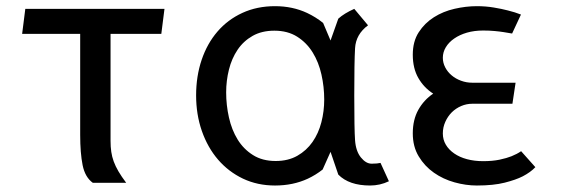

<svg xmlns="http://www.w3.org/2000/svg" viewBox="-20 -578 1790 607"><path d="M329.5 -471V-132.5Q329.5 -113.5 331.8 -98Q334 -82.5 339.5 -67.5Q345 -52.5 354.5 -36.2Q364 -20 379 0H273.5Q249 -17.5 241.2 -55.8Q233.5 -94 233.5 -151.5V-471H50L60 -550H500L490 -471Z M1143.5 -498Q1105 -469.5 1102.5 -425.5Q1100 -381.5 1100 -276Q1100 -169 1102.5 -134.5Q1105 -100 1121 -80.2Q1137 -60.5 1155 -60.5Q1166 -60.5 1171.5 -61.2Q1177 -62 1183 -63L1209.5 -5Q1181.5 8.5 1150 8.5Q1083.5 8.5 1049.5 -26L1025 -98L1000 -42Q978.5 -25 953 -13Q906.5 8.5 849.5 8.5Q794 8.5 748.2 -13.2Q702.5 -35 669.5 -73.2Q636.5 -111.5 618.2 -163.8Q600 -216 600 -276.5Q600 -337 617.5 -388.8Q635 -440.5 667.5 -478.2Q700 -516 746.2 -537.2Q792.5 -558.5 849.5 -558.5Q905 -558.5 951 -537Q978.5 -524 1001.5 -505.5L1025 -450L1049.5 -519Q1068.5 -536 1100 -550ZM1005 -263Q1005 -303.5 996.2 -342.5Q987.5 -381.5 968.5 -412.2Q949.5 -443 919.5 -462Q889.5 -481 847.5 -481Q807.5 -481 778.5 -464.5Q749.5 -448 731 -420.5Q712.5 -393 703.8 -358Q695 -323 695 -286Q695 -245.5 703.8 -206.5Q712.5 -167.5 731.2 -137Q750 -106.5 779.8 -87.8Q809.5 -69 851.5 -69Q891 -69 920 -85.5Q949 -102 968 -129.2Q987 -156.5 996 -191.5Q1005 -226.5 1005 -263Z M1610 -316.5 1600 -250H1473Q1455 -250 1438 -242.8Q1421 -235.5 1408.2 -222.8Q1395.5 -210 1387.8 -192.8Q1380 -175.5 1380 -156Q1380 -136.5 1389.5 -120.5Q1399 -104.5 1416 -92.8Q1433 -81 1456.2 -74.8Q1479.5 -68.5 1507.5 -68.5Q1537 -68.5 1559.5 -73.2Q1582 -78 1597 -84Q1614.5 -91 1627.5 -100L1672.5 -49.5Q1657.5 -33.5 1632.5 -20.5Q1611 -9.5 1575.5 -0.5Q1540 8.5 1487.5 8.5Q1453 8.5 1417 -1.5Q1381 -11.5 1351.8 -32Q1322.5 -52.5 1303.8 -83.5Q1285 -114.5 1285 -156.5Q1285 -199.5 1302.5 -230.8Q1320 -262 1349.5 -282Q1320 -301 1302.5 -331.5Q1285 -362 1285 -405Q1285 -447 1303.8 -476Q1322.5 -505 1351.8 -523.5Q1381 -542 1417 -550.2Q1453 -558.5 1487.5 -558.5Q1516 -558.5 1541.2 -554.2Q1566.5 -550 1585.5 -545Q1608 -539.5 1627 -532L1599 -472Q1586.5 -474.5 1572 -476.5Q1559.5 -478.5 1543 -480Q1526.5 -481.5 1507.5 -481.5Q1479.5 -481.5 1456.2 -474.8Q1433 -468 1416 -456.2Q1399 -444.5 1389.5 -428.8Q1380 -413 1380 -395.5Q1380 -379.5 1387.5 -365Q1395 -350.5 1407.8 -339.8Q1420.5 -329 1437.5 -322.8Q1454.5 -316.5 1473 -316.5Z"/></svg>

Font: B612
Style: Regular
Weight: 400
Designer: Nicolas Chauveau, Thomas Paillot, Jonathan Favre-Lamarine, Jean-Luc Vinot
Foundry: AIRBUS
Version: Version 1.008